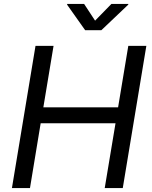

<svg xmlns="http://www.w3.org/2000/svg" viewBox="-20 -962 779 982"><path d="M41 0 161.6 -727.5H253.9L201.7 -413.1H584L636.2 -727.5H728.5L607.9 0H515.6L570.8 -331.5H188L133.3 0ZM410.2 -941.9 466.3 -856.4 549.8 -941.9H636.7L635.7 -938L498.5 -807.6H415.5L323.2 -938L323.7 -941.9Z"/></svg>

Font: Inter 16pt
Style: Italic
Weight: 400
Italic angle: -9.3988°
Version: Version 4.001;git-66647c0bb